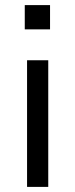

<svg xmlns="http://www.w3.org/2000/svg" viewBox="-20 -732 294 752"><path d="M77 -617V-712H176V-617ZM86 0V-496H169V0Z"/></svg>

Font: Nunito Sans 7pt Condensed
Style: Regular
Weight: 400
Width: 3
Designer: Vernon Adams
Foundry: Vernon Adams
Version: Version 3.101;gftools[0.9.27]